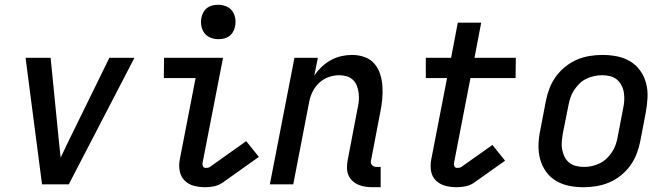

<svg xmlns="http://www.w3.org/2000/svg" viewBox="-20 -772 2790 804"><path d="M156 0 87 -530H192L227 -177Q229 -161 230.5 -144.5Q232 -128 234 -112Q242 -128 249.5 -144.5Q257 -161 265 -177L438 -530H543L268 0Z M840 12Q815 12 792 6Q769 0 753 -16Q737 -32 732.5 -56Q728 -80 733 -105L799 -445H666L667 -530H914L828 -89Q827 -82 830 -75.5Q833 -69 841 -69Q845 -69 850 -69.5Q855 -70 859 -73L1011 -181L1064 -115L912 -7Q896 4 877 8Q858 12 840 12ZM894 -608Q877 -608 861 -614.5Q845 -621 835.5 -634Q826 -647 823 -664.5Q820 -682 824 -700Q826 -711 832.5 -722Q839 -733 849 -740Q859 -747 870.5 -749.5Q882 -752 894 -752Q911 -752 927 -745.5Q943 -739 952.5 -726Q962 -713 965 -695.5Q968 -678 964 -660Q962 -649 955.5 -638Q949 -627 939 -620Q929 -613 917.5 -610.5Q906 -608 894 -608Z M1574 12H1540Q1524 12 1508.5 9.5Q1493 7 1479.5 1Q1466 -5 1455 -15.5Q1444 -26 1438.5 -40Q1433 -54 1433 -70Q1433 -86 1436 -102L1477 -316Q1481 -333 1482.5 -349.5Q1484 -366 1482 -382Q1480 -398 1474.5 -412.5Q1469 -427 1458 -437.5Q1447 -448 1432 -452.5Q1417 -457 1400 -457Q1379 -457 1357 -449.5Q1335 -442 1317.5 -426Q1300 -410 1289.5 -389Q1279 -368 1275 -347L1208 0H1110L1213 -530H1311L1296 -455Q1309 -475 1327 -492Q1345 -509 1366 -520.5Q1387 -532 1409.5 -537Q1432 -542 1454 -542Q1482 -542 1507 -533Q1532 -524 1548 -505Q1564 -486 1572 -461Q1580 -436 1581.5 -409.5Q1583 -383 1580.5 -355.5Q1578 -328 1572 -300L1534 -102Q1532 -96 1533 -90.5Q1534 -85 1537.5 -81Q1541 -77 1546 -75Q1551 -73 1557 -73H1574Z M1893 12Q1868 12 1845 6Q1822 0 1805.5 -16Q1789 -32 1785 -56Q1781 -80 1786 -105L1852 -445H1763V-530H1869L1897 -677H1995L1967 -530H2140L2139 -445H1950L1881 -89Q1880 -82 1883 -75.5Q1886 -69 1893 -69Q1898 -69 1902.5 -69.5Q1907 -70 1912 -73L2042 -165L2095 -99L1965 -7Q1949 4 1930 8Q1911 12 1893 12Z M2424 12Q2392 12 2362.5 6Q2333 0 2308 -15Q2283 -30 2266 -54Q2249 -78 2241.5 -106.5Q2234 -135 2235 -166.5Q2236 -198 2243 -230L2266 -350Q2271 -376 2281 -402Q2291 -428 2307.5 -451Q2324 -474 2347 -492.5Q2370 -511 2395.5 -522Q2421 -533 2448.5 -537.5Q2476 -542 2502 -542Q2534 -542 2564 -536Q2594 -530 2619 -515Q2644 -500 2661 -476Q2678 -452 2685.5 -423.5Q2693 -395 2691.5 -363.5Q2690 -332 2684 -300L2661 -180Q2656 -154 2646 -128Q2636 -102 2619.5 -79Q2603 -56 2580 -37.5Q2557 -19 2531 -8Q2505 3 2477.5 7.5Q2450 12 2424 12ZM2426 -73Q2442 -73 2458 -76.5Q2474 -80 2490 -87.5Q2506 -95 2519 -107Q2532 -119 2542 -134Q2552 -149 2557.5 -164.5Q2563 -180 2566 -196L2589 -316Q2593 -334 2594 -351Q2595 -368 2592.5 -384Q2590 -400 2582.5 -414.5Q2575 -429 2563 -439Q2551 -449 2535 -453Q2519 -457 2501 -457Q2485 -457 2468.5 -453.5Q2452 -450 2436 -442.5Q2420 -435 2407.5 -423Q2395 -411 2385 -396Q2375 -381 2369.5 -365.5Q2364 -350 2361 -334L2337 -214Q2334 -196 2332.5 -179Q2331 -162 2334 -146Q2337 -130 2344 -115.5Q2351 -101 2363.5 -91Q2376 -81 2392 -77Q2408 -73 2426 -73Z"/></svg>

Font: Lode Dark
Style: Bold Italic
Weight: 700
Italic angle: -11°
Monospace: yes
Designer: Belleve Invis
Foundry: Belleve Invis
Version: Version 29.2.0; ttfautohint (v1.8.3)